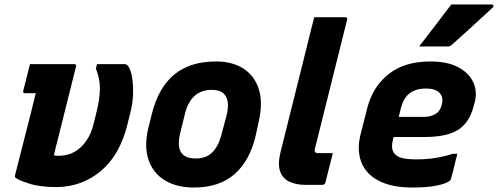

<svg xmlns="http://www.w3.org/2000/svg" viewBox="-20 -827 2228 859"><path d="M114 -540H312Q323 -540 320 -529Q299 -443 277 -357Q255 -271 234 -185Q230 -172 227.5 -159.5Q225 -147 221 -132Q226 -131 231.5 -130.5Q237 -130 242 -130Q300 -130 341 -168Q382 -206 398 -270L410 -318Q427 -385 427 -431Q427 -477 409 -520L414 -540H537Q545 -540 549 -536Q562 -524 569 -491Q576 -458 575.5 -413Q575 -368 562 -318L550 -270Q516 -132 430 -61Q344 10 231 10Q158 10 109 -6Q60 -22 49 -32Q46 -35 47 -42Q70 -134 94 -226.5Q118 -319 140 -410H92Q81 -410 84 -421Q89 -442 98 -476Q107 -510 114 -540Z M946 -552Q1019 -552 1068.5 -520.5Q1118 -489 1137.5 -429.5Q1157 -370 1138 -285L1125 -225Q1099 -109 1030 -48.5Q961 12 848 12Q770 12 717 -20.5Q664 -53 644 -113.5Q624 -174 644 -256L659 -316Q688 -434 759 -493Q830 -552 946 -552ZM928 -425Q880 -425 850.5 -398Q821 -371 808 -320L786 -231Q770 -164 797 -137Q815 -118 856 -118Q903 -118 930 -145.5Q957 -173 970 -222L993 -308Q1011 -378 982 -407Q964 -425 928 -425Z M1358 -639Q1364 -664 1371.5 -694Q1379 -724 1386 -750H1525Q1529 -750 1532 -747Q1535 -744 1533 -739Q1497 -595 1461 -450.5Q1425 -306 1389 -162Q1386 -153 1390 -147Q1393 -142 1402 -142H1469Q1461 -109 1452.5 -76.5Q1444 -44 1436 -11Q1433 0 1422 0H1346Q1304 0 1274 -14.5Q1244 -29 1233 -61Q1222 -93 1235 -146Q1266 -269 1296.5 -392.5Q1327 -516 1358 -639Z M1906 -552Q1981 -552 2029.5 -526.5Q2078 -501 2097.5 -458.5Q2117 -416 2103 -366L2098 -348Q2078 -275 2027 -244.5Q1976 -214 1879 -214H1741L1739 -206Q1727 -162 1744 -141Q1755 -126 1779 -120Q1803 -114 1842 -114Q1890 -114 1929.5 -120.5Q1969 -127 2006 -139H2026Q2019 -112 2012.5 -84Q2006 -56 1998 -28Q1997 -23 1993 -19Q1981 -7 1937.5 2.5Q1894 12 1826 12Q1732 12 1674 -18.5Q1616 -49 1596 -103Q1576 -157 1593 -225L1623 -343Q1647 -438 1718 -495Q1789 -552 1906 -552ZM1887 -431Q1841 -431 1813 -410Q1785 -389 1773 -341L1764 -304H1876Q1906 -304 1928 -317Q1950 -330 1957 -360Q1965 -393 1946 -412Q1927 -431 1887 -431ZM1999 -807H2180Q2186 -807 2187.5 -802Q2189 -797 2183 -792Q2137 -749 2094.5 -710.5Q2052 -672 2002 -627Q1994 -619 1983 -619H1855Q1891 -666 1927 -712.5Q1963 -759 1999 -807Z"/></svg>

Font: Recursive Sn Lnr St XBd
Style: Italic
Weight: 800
Italic angle: -15°
Version: Version 1.079;hotconv 1.0.112;makeotfexe 2.5.65598; ttfautoh